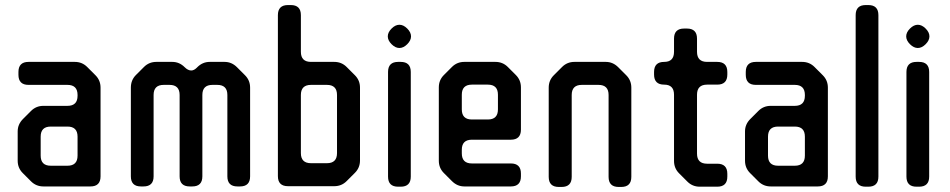

<svg xmlns="http://www.w3.org/2000/svg" viewBox="-20 -730 3759 760"><path d="M103 -12Q123 8 152 8H338Q378 8 378 -32V-383Q378 -412 358 -432L325 -465Q305 -485 276 -485H93Q53 -485 53 -445V-434Q53 -394 93 -394H247Q287 -394 287 -354V-351Q287 -311 247 -311H152Q123 -311 103 -291L71 -259Q50 -238 50 -210V-94Q50 -65 70 -45ZM141 -114V-189Q141 -229 181 -229H247Q287 -229 287 -189V-114Q287 -74 247 -74H181Q141 -74 141 -114Z M538 8H548Q588 8 588 -32V-354Q588 -394 628 -394H651Q691 -394 691 -354V-32Q691 8 731 8H741Q781 8 781 -32V-354Q781 -394 821 -394H840Q880 -394 880 -354V-32Q880 8 920 8H930Q970 8 970 -32V-383Q970 -412 950 -432L918 -464Q897 -485 869 -485H810Q782 -485 761 -464L759 -462Q748 -451 737 -451Q724 -451 711 -464Q690 -485 662 -485H599Q570 -485 550 -465L518 -433Q498 -413 498 -383V-32Q498 8 538 8Z M1120 7H1303Q1332 7 1352 -13L1385 -46Q1405 -66 1405 -95V-383Q1405 -412 1385 -432L1352 -465Q1332 -485 1303 -485H1211Q1171 -485 1171 -525V-670Q1171 -710 1131 -710H1120Q1080 -710 1080 -670V-33Q1080 7 1120 7ZM1171 -124V-354Q1171 -394 1211 -394H1274Q1314 -394 1314 -354V-124Q1314 -84 1274 -84H1211Q1171 -84 1171 -124Z M1530 -555Q1545 -540 1561 -540Q1577 -540 1592 -555Q1607 -570 1607 -586Q1607 -602 1592 -617Q1577 -632 1561 -632Q1545 -632 1530 -617Q1515 -602 1515 -586Q1515 -570 1530 -555ZM1556 9H1566Q1606 9 1606 -31V-445Q1606 -485 1566 -485H1556Q1516 -485 1516 -445V-31Q1516 9 1556 9Z M1769 -13Q1790 8 1818 8H2002Q2042 8 2042 -32V-43Q2042 -83 2002 -83H1848Q1808 -83 1808 -123V-137Q1808 -177 1848 -177H2002Q2042 -177 2042 -217V-384Q2042 -413 2022 -433L1990 -465Q1970 -485 1941 -485H1818Q1789 -485 1769 -465L1737 -433Q1717 -413 1717 -384V-94Q1717 -65 1737 -45ZM1808 -297V-355Q1808 -395 1848 -395H1911Q1951 -395 1951 -355V-297Q1951 -257 1911 -257H1848Q1808 -257 1808 -297Z M2192 10H2203Q2243 10 2243 -30V-354Q2243 -394 2283 -394H2349Q2389 -394 2389 -354V-30Q2389 10 2429 10H2439Q2479 10 2479 -30V-383Q2479 -412 2459 -432L2427 -464Q2406 -485 2378 -485H2254Q2225 -485 2205 -465L2172 -432Q2152 -412 2152 -383V-30Q2152 10 2192 10Z M2668 -44 2701 -11Q2721 9 2750 9H2819Q2859 9 2859 -31V-42Q2859 -82 2819 -82H2779Q2739 -82 2739 -122V-355Q2739 -395 2779 -395H2819Q2859 -395 2859 -435V-445Q2859 -485 2819 -485H2779Q2739 -485 2739 -525V-577Q2739 -617 2699 -617H2688Q2648 -617 2648 -577V-525Q2648 -485 2609 -485Q2569 -485 2569 -445V-435Q2569 -395 2609 -395Q2648 -395 2648 -355V-93Q2648 -64 2668 -44Z M2982 -12Q3002 8 3031 8H3217Q3257 8 3257 -32V-383Q3257 -412 3237 -432L3204 -465Q3184 -485 3155 -485H2972Q2932 -485 2932 -445V-434Q2932 -394 2972 -394H3126Q3166 -394 3166 -354V-351Q3166 -311 3126 -311H3031Q3002 -311 2982 -291L2950 -259Q2929 -238 2929 -210V-94Q2929 -65 2949 -45ZM3020 -114V-189Q3020 -229 3060 -229H3126Q3166 -229 3166 -189V-114Q3166 -74 3126 -74H3060Q3020 -74 3020 -114Z M3407 9H3417Q3457 9 3457 -31V-670Q3457 -710 3417 -710H3407Q3367 -710 3367 -670V-31Q3367 9 3407 9Z M3582 -555Q3597 -540 3613 -540Q3629 -540 3644 -555Q3659 -570 3659 -586Q3659 -602 3644 -617Q3629 -632 3613 -632Q3597 -632 3582 -617Q3567 -602 3567 -586Q3567 -570 3582 -555ZM3608 9H3618Q3658 9 3658 -31V-445Q3658 -485 3618 -485H3608Q3568 -485 3568 -445V-31Q3568 9 3608 9Z"/></svg>

Font: WDXL Lubrifont JP N
Style: Regular
Weight: 400
Designer: [WDXL Lubrifont] Copyright 2020-2022 (c) NightFurySL2001, Skr-ZERO; [ZCOOL QingKe HuangYou] Copyright 2018-2022 (c) The 
Version: Version 2.001;hotconv 1.1.1;makeotfexe 2.6.0